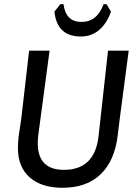

<svg xmlns="http://www.w3.org/2000/svg" viewBox="-20 -882 646 910"><path d="M485 -862 506 -827Q487 -772 450.5 -740.5Q414 -709 363 -709Q250 -709 238 -827L266 -862H281Q292 -778 366 -778Q440 -778 471 -862ZM590 -642 547 -315 538 -241Q524 -121 457.5 -56.5Q391 8 276 8Q177 8 121 -41Q65 -90 65 -180Q65 -204 68 -233L81 -321L118 -642H215L162 -246Q159 -222 159 -203Q159 -77 283 -77Q429 -77 447 -236L492 -642Z"/></svg>

Font: Alegreya Sans Medium
Style: Italic
Weight: 500
Italic angle: -7°
Designer: Juan Pablo del Peral
Foundry: Huerta Tipografica
Version: Version 2.007